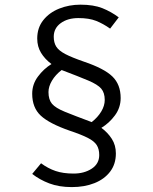

<svg xmlns="http://www.w3.org/2000/svg" viewBox="-20 -716 640 802"><path d="M316 -696.5Q371 -696.5 407.8 -681.8Q444.5 -667 476 -643.5L440 -596.5Q411 -617 381.5 -628.8Q352 -640.5 307.5 -640.5Q262.5 -640.5 233.5 -619.2Q204.5 -598 204.5 -562.5Q204.5 -538 215 -521.2Q225.5 -504.5 252.8 -490.2Q280 -476 330.5 -458.5Q415 -430 449.5 -396.5Q484 -363 484 -306.5Q484 -266.5 460.2 -234.2Q436.5 -202 403.5 -182Q430.5 -162 447.2 -135.8Q464 -109.5 464 -75Q464 -30.5 440 1Q416 32.5 374.5 49Q333 65.5 280 65.5Q226.5 65.5 186.2 50.2Q146 35 114.5 10.5L151.5 -34Q180.5 -12.5 212 -1.8Q243.5 9 287.5 9Q332 9 363.2 -11.5Q394.5 -32 394.5 -68.5Q394.5 -93.5 384 -110Q373.5 -126.5 346.5 -140.2Q319.5 -154 270 -170.5Q185.5 -200 150 -233.2Q114.5 -266.5 114.5 -324.5Q114.5 -364 138.5 -396.2Q162.5 -428.5 195 -448.5Q167.5 -469 151.5 -495.2Q135.5 -521.5 135.5 -555Q135.5 -600 160.8 -631.8Q186 -663.5 227.2 -680Q268.5 -696.5 316 -696.5ZM237.5 -423.5Q211.5 -403.5 197 -379Q182.5 -354.5 182.5 -331.5Q182.5 -300 197.2 -282.5Q212 -265 251.2 -249Q290.5 -233 363 -206Q388.5 -226 403 -250.2Q417.5 -274.5 417.5 -298.5Q417.5 -328.5 402.8 -345.8Q388 -363 349 -379.5Q310 -396 237.5 -423.5Z"/></svg>

Font: Fira Code Light Light
Style: Regular
Weight: 300
Monospace: yes
Version: Version 5.002